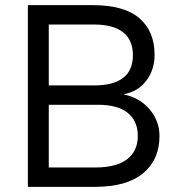

<svg xmlns="http://www.w3.org/2000/svg" viewBox="-20 -724 676 744"><path d="M88 0V-704H341Q461 -704 520 -653.5Q579 -603 579 -511Q579 -454 547 -411.5Q515 -369 460 -359V-358Q522 -345 560 -300Q598 -255 598 -197Q598 -105 534.5 -52.5Q471 0 349 0ZM344 -393Q495 -393 495 -510Q495 -569 457 -599Q419 -629 344 -629H169V-393ZM349 -75Q431 -75 472.5 -107Q514 -139 514 -197Q514 -255 475 -286.5Q436 -318 360 -318H169V-75Z"/></svg>

Font: CBA Beacon Sans
Style: Regular
Weight: 400
Designer: Wei Huang
Foundry: Wei Huang
Version: Version 1.002